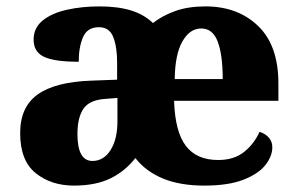

<svg xmlns="http://www.w3.org/2000/svg" viewBox="-20 -570 929 600"><path d="M211 10Q140 10 91.5 -29Q43 -68 43 -154Q43 -236 98 -275Q153 -314 265 -318L346 -321V-375Q346 -423 334 -454Q322 -485 289 -485Q253 -485 239.5 -454Q226 -423 226 -377Q150 -377 117.5 -392.5Q85 -408 85 -446Q85 -483 113.5 -506Q142 -529 189 -539.5Q236 -550 291 -550Q348 -550 389 -537.5Q430 -525 458 -498Q487 -521 527.5 -535.5Q568 -550 622 -550Q723 -550 786.5 -489Q850 -428 850 -309V-255H524Q527 -159 560.5 -114.5Q594 -70 662 -70Q711 -70 742.5 -95Q774 -120 791 -158Q808 -153 819.5 -140.5Q831 -128 831 -110Q831 -82 809.5 -54.5Q788 -27 741 -8.5Q694 10 618 10Q543 10 489.5 -12Q436 -34 403 -76Q371 -35 325 -12.5Q279 10 211 10ZM676 -323Q676 -398 660.5 -439.5Q645 -481 609 -481Q573 -481 550 -440.5Q527 -400 526 -323ZM269 -67Q304 -67 325.5 -101Q347 -135 347 -191V-264L310 -261Q260 -258 241 -230.5Q222 -203 222 -151Q222 -67 269 -67Z"/></svg>

Font: Noto Serif Georgian ExtraBold
Style: Regular
Weight: 800
Designer: Monotype Design Team, Akaki Razmadze
Foundry: Google LLC
Version: Version 2.003; ttfautohint (v1.8.4.7-5d5b)